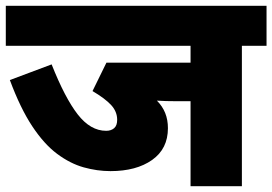

<svg xmlns="http://www.w3.org/2000/svg" viewBox="-20 -642 939 662"><path d="M814 -484V0H637V-293H590Q571 -293 553 -293.5Q535 -294 521 -295Q540 -276 549.5 -252.5Q559 -229 559 -200Q559 -129 504.5 -90.5Q450 -52 361 -52Q315 -52 268.5 -65Q222 -78 177 -111.5Q132 -145 91 -207Q50 -269 14 -366L158 -420Q204 -304 248 -247.5Q292 -191 346 -191Q363 -191 373.5 -200Q384 -209 384 -229Q384 -257 363.5 -279.5Q343 -302 299 -328L347 -426H637V-484H0V-622H899V-484Z"/></svg>

Font: Noto Sans Black
Style: Regular
Weight: 900
Designer: Monotype Design Team
Foundry: Monotype Imaging Inc.
Version: Version 2.007